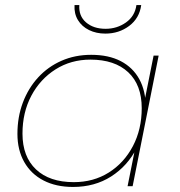

<svg xmlns="http://www.w3.org/2000/svg" viewBox="-20 -737 711 760"><path d="M269 3Q202 3 152.5 -22.5Q103 -48 76 -95.5Q49 -143 49 -207Q49 -274 70.5 -331Q92 -388 131 -430.5Q170 -473 223.5 -496.5Q277 -520 341 -520Q410 -520 458 -495Q506 -470 531.5 -423.5Q557 -377 557 -312Q558 -223 521.5 -151.5Q485 -80 420 -38.5Q355 3 269 3ZM272 -16Q350 -16 410.5 -54Q471 -92 506 -158.5Q541 -225 541 -309Q541 -401 487.5 -451Q434 -501 338 -501Q261 -501 200 -462.5Q139 -424 104 -358Q69 -292 69 -208Q69 -117 122.5 -66.5Q176 -16 272 -16ZM485 0 521 -180 547 -250 550 -327 588 -517H608L505 0ZM397 -604Q361 -604 332.5 -618Q304 -632 288.5 -657.5Q273 -683 275 -717H294Q291 -674 320.5 -648.5Q350 -623 398 -623Q443 -623 478.5 -648Q514 -673 520 -717H539Q532 -665 491.5 -634.5Q451 -604 397 -604Z"/></svg>

Font: Montserrat Thin Thin
Style: Italic
Weight: 250
Italic angle: -11.3°
Version: Version 9.000